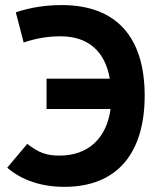

<svg xmlns="http://www.w3.org/2000/svg" viewBox="-20 -723 626 753"><path d="M232.4 9.8C441.9 9.8 547.4 -125 547.4 -348.1C547.4 -577.6 436 -703.1 222.2 -703.1C158.7 -703.1 99.6 -693.8 42 -674.8L72.8 -556.2C119.6 -572.3 166.5 -580.6 217.8 -580.6C326.7 -580.6 392.1 -521 410.6 -414.6H162.6V-295.4H413.6C397.9 -180.2 325.7 -112.8 213.4 -112.8C162.6 -112.8 132.8 -123.5 86.9 -158.7L8.3 -65.4C66.4 -15.1 144.5 9.8 232.4 9.8Z"/></svg>

Font: Cascadia Mono NF
Style: Bold
Weight: 700
Monospace: yes
Designer: Aaron Bell
Foundry: Saja Typeworks
Version: Version 2404.023